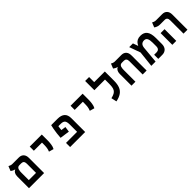

<svg xmlns="http://www.w3.org/2000/svg" viewBox="396 -2309 3896 3896"><g transform="rotate(-45 2344.0 -361.0)"><path d="M59.6 0V-338.4Q60.5 -389.2 79.6 -421.1Q98.6 -453.1 127.9 -463.9V-468.8Q106.4 -472.2 81.8 -485.1Q57.1 -498 41 -509.8L82 -611.8Q93.3 -604.5 117.7 -595.2Q142.1 -585.9 167.5 -585.9H354.5Q419.9 -585.9 456.8 -546.1Q493.7 -506.3 493.7 -434.6V0ZM252 -467.8Q223.1 -467.8 207 -453.9Q190.9 -439.9 183.6 -418.5Q176.3 -397 174.6 -373Q172.9 -349.1 172.9 -329.1V-118.2H380.4V-381.8Q380.4 -467.8 307.6 -467.8Z M973.1 -208.5 870.6 -237.3Q888.2 -277.3 894.3 -320.3Q900.4 -363.3 900.4 -419.9V-467.3H667V-585.9H1013.2V-419.9Q1013.2 -363.3 1004.9 -306.2Q996.6 -249 973.1 -208.5Z M1460 -355 1443.4 -239.3 1235.8 -268.6Q1239.3 -330.1 1246.8 -390.1Q1254.4 -450.2 1263.9 -501Q1273.4 -551.8 1282.2 -585.9H1465.3Q1671.9 -585.9 1671.9 -396.5V0H1240.2V-118.2H1558.6V-325.2Q1558.6 -408.2 1531.5 -438Q1504.4 -467.8 1437.5 -467.8H1371.1Q1367.7 -445.8 1364.3 -421.6Q1360.8 -397.5 1357.4 -369.1Z M2145 -208.5 2042.5 -237.3Q2060.1 -277.3 2066.2 -320.3Q2072.3 -363.3 2072.3 -419.9V-467.3H1838.9V-585.9H2185.1V-419.9Q2185.1 -363.3 2176.8 -306.2Q2168.5 -249 2145 -208.5Z M2822.3 -585.9V-318.4Q2822.3 -222.2 2796.4 -155.8Q2770.5 -89.4 2712.6 -49.3Q2654.8 -9.3 2559.6 9.3L2533.7 -107.9Q2591.8 -121.1 2626.7 -140.4Q2661.6 -159.7 2679.4 -188.7Q2697.3 -217.8 2703.1 -260Q2709 -302.2 2709 -360.8V-467.8H2403.8V-732.4H2517.1V-585.9Z M3435.5 -434.6V0H3322.3V-381.3Q3322.3 -467.3 3249.5 -467.3H3192.4Q3164.1 -467.3 3148.2 -453.4Q3132.3 -439.5 3125.2 -418Q3118.2 -396.5 3116.5 -372.8Q3114.7 -349.1 3114.7 -329.1V0H3001.5V-338.4Q3002.4 -389.2 3021.7 -421.1Q3041 -453.1 3069.8 -463.9V-467.8Q3045.4 -471.2 3021.2 -484.4Q2997.1 -497.6 2982.9 -509.8L3023.9 -611.8Q3035.2 -604.5 3059.6 -595.2Q3084 -585.9 3109.4 -585.9H3296.4Q3361.8 -585.9 3398.7 -546.1Q3435.5 -506.3 3435.5 -434.6Z M3570.3 0 3607.9 -346.7 3521.5 -585.9H3628.4L3667 -478H3672.4Q3682.6 -502 3701.9 -527.6Q3721.2 -553.2 3755.6 -571Q3790 -588.9 3845.7 -588.9Q3941.9 -588.9 3989 -526.4Q4036.1 -463.9 4036.1 -330.1V-163.1Q4036.1 -84 3994.6 -42Q3953.1 0 3886.2 0H3770V-118.2H3840.3Q3877 -118.2 3899.7 -140.1Q3922.4 -162.1 3922.4 -212.4V-315.4Q3922.4 -391.1 3902.1 -430.9Q3881.8 -470.7 3832.5 -470.7Q3784.7 -470.7 3757.6 -443.6Q3730.5 -416.5 3725.1 -357.9L3692.9 0Z M4494.6 0V-381.8Q4494.6 -467.8 4421.9 -467.8H4288.1Q4249 -467.8 4217.3 -480.5Q4185.5 -493.2 4163.1 -509.8L4204.1 -611.8Q4215.3 -604.5 4239.7 -595.2Q4264.2 -585.9 4289.6 -585.9H4468.8Q4534.2 -585.9 4571 -546.1Q4607.9 -506.3 4607.9 -434.6V0ZM4173.3 0V-336.4H4286.6V0Z"/></g></svg>

Font: Cascadia Mono NF SemiBold
Style: Regular
Weight: 600
Monospace: yes
Designer: Aaron Bell
Foundry: Saja Typeworks
Version: Version 2404.023; ttfautohint (v1.8.4)